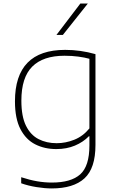

<svg xmlns="http://www.w3.org/2000/svg" viewBox="-20 -828 654 1078"><path d="M270 230Q232.5 230 185.2 222.5Q138 215 99 201V167Q146.5 182.5 188.5 189.8Q230.5 197 271 197Q379 197 430.5 150.8Q482 104.5 482 -11V-63H479Q447 -30 400.5 -10.5Q354 9 296 9Q230.5 9 178 -17.5Q125.5 -44 94.8 -103Q64 -162 64 -259Q64 -548 346 -548Q432 -548 516 -524V-14Q516 117 454.2 173.5Q392.5 230 270 230ZM298 -24Q348.5 -24 397.2 -43.5Q446 -63 482 -107V-498Q455 -505.5 419.5 -510.2Q384 -515 342 -515Q222 -515 161 -454Q100 -393 100 -263Q100 -174 126 -121.8Q152 -69.5 196.8 -46.8Q241.5 -24 298 -24ZM297 -632 431 -808H473L333 -632Z"/></svg>

Font: Encode Sans Expanded Expanded Thin
Style: Regular
Weight: 100
Width: 7
Designer: Multiple Designers
Foundry: Impallari Type
Version: Version 3.000; ttfautohint (v1.8.3) -l 8 -r 50 -G 200 -x 14 